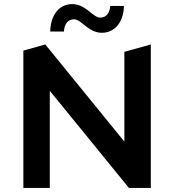

<svg xmlns="http://www.w3.org/2000/svg" viewBox="-20 -917 850 937"><path d="M341 -823C377 -823 411 -757 477 -757C541 -757 583 -810 585 -888H518C516 -852 497 -831 469 -831C433 -831 399 -897 333 -897C269 -897 227 -845 225 -763H292C294 -801 313 -823 341 -823ZM716 -700 587 -664V-226L201 -700L94 -670V0H223V-474L609 0H716Z"/></svg>

Font: Talent
Style: Bold
Weight: 600
Designer: Mike Powis
Version: Version 1.001;hotconv 1.0.109;makeotfexe 2.5.65596